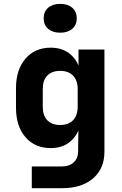

<svg xmlns="http://www.w3.org/2000/svg" viewBox="-20 -811 640 1011"><path d="M147.4 180V65.7H302.4Q345.2 65.7 368.3 43.9Q391.5 22.1 391.5 -16.1V-41.5L393.5 -161.2H361.1L410.4 -220.2Q410.4 -132.2 366.5 -81.7Q322.7 -31.2 247.2 -31.2Q163.9 -31.2 114.1 -88.6Q64.2 -146 64.2 -244.2V-346.7Q64.2 -444.1 114.1 -502Q163.9 -560 247.2 -560Q322.7 -560 366.5 -509.3Q410.4 -458.6 410.4 -370.5L361.1 -455H393.4V-550H529.9V-11.9Q529.9 77.1 469.9 128.5Q409.9 180 306.5 180ZM297.2 -152.9Q340.4 -152.9 364.8 -178.2Q389.1 -203.4 389.1 -249.2V-341.5Q389.1 -387.4 364.8 -412.6Q340.4 -437.8 297.2 -437.8Q252.9 -437.8 229 -412.9Q205.2 -388 205.2 -343V-247.7Q205.2 -202.8 229 -177.9Q252.9 -152.9 297.2 -152.9ZM297 -638.8Q257.2 -638.8 233.5 -659.2Q209.9 -679.7 209.9 -714.5Q209.9 -749.6 233.5 -770.1Q257.2 -790.6 297 -790.6Q336.8 -790.6 360.5 -770.1Q384.1 -749.6 384.1 -714.5Q384.1 -679.7 360.5 -659.2Q336.8 -638.8 297 -638.8Z"/></svg>

Font: JetBrains Mono
Style: Regular
Weight: 400
Monospace: yes
Designer: Philipp Nurullin, Konstantin Bulenkov
Foundry: JetBrains
Version: Version 2.305